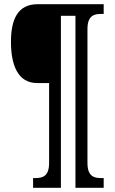

<svg xmlns="http://www.w3.org/2000/svg" viewBox="-20 -780 544 911"><path d="M137 111H269V-705H338V111H472V65H461C425 65 395 56 395 -7V-642C395 -705 425 -714 461 -714H472V-760H158C65 -760 32 -689 32 -582C32 -478 61 -386 156 -386H213V-7C213 56 183 65 147 65H137Z"/></svg>

Font: Noto Serif Hebrew ExtraCondensed SemiBold
Style: Regular
Weight: 600
Width: 2
Designer: Monotype Design Team
Foundry: Monotype Imaging Inc.
Version: Version 2.004